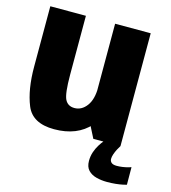

<svg xmlns="http://www.w3.org/2000/svg" viewBox="-116 -689 871 977"><g transform="rotate(15 320.0 -200.5)"><path d="M414 0H557V-594.5H369.5V-87.5ZM215.5 -595H28V-277.5Q28 -156.5 60.8 -76Q93.5 4.5 208 4.5Q329 4.5 395.8 -70.8Q462.5 -146 462.5 -230.5L370 -259.5Q370 -196 344 -161.2Q318 -126.5 280 -126.5Q245 -126.5 230.2 -156Q215.5 -185.5 215.5 -285.5ZM537 194Q561.5 194 583 191.8Q604.5 189.5 619.8 186.2Q635 183 639.5 181.5L639 89Q634.5 91 622 94.2Q609.5 97.5 594 99.8Q578.5 102 564 102Q545 102 536.2 94.5Q527.5 87 527.5 75Q527.5 64 532.2 50Q537 36 544.2 22Q551.5 8 557 0H467Q459 9 448 26.5Q437 44 429.2 66.2Q421.5 88.5 421.5 113.5Q421.5 145.5 438.2 163Q455 180.5 481.5 187.2Q508 194 537 194Z"/></g></svg>

Font: Anybody SemiCondensed ExtraBold
Style: Regular
Weight: 800
Width: 4
Version: Version 1.113;gftools[0.9.25]